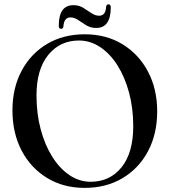

<svg xmlns="http://www.w3.org/2000/svg" viewBox="-20 -876 804 910"><path d="M381.5 -713.5Q483.5 -713.5 560.8 -666.2Q638 -619 681.5 -536.5Q725 -454 725 -348Q725 -241 681.5 -159.2Q638 -77.5 560.5 -31.5Q483 14.5 381 14.5Q280 14.5 202.8 -32.8Q125.5 -80 82.2 -162.8Q39 -245.5 39 -353Q39 -459 82.5 -540.5Q126 -622 203.2 -667.8Q280.5 -713.5 381.5 -713.5ZM611.5 -278Q611.5 -363 591.8 -436.8Q572 -510.5 536.8 -566.2Q501.5 -622 454.5 -653Q407.5 -684 354 -684Q264.5 -684 208.8 -615.8Q153 -547.5 153 -423.5Q153 -337.5 172.8 -263.2Q192.5 -189 227.8 -133Q263 -77 309.5 -45.8Q356 -14.5 410 -14.5Q500.5 -14.5 556 -83Q611.5 -151.5 611.5 -278ZM436 -743.5Q409.5 -743.5 389 -756Q368.5 -768.5 350.5 -781Q332.5 -793.5 314 -793.5Q283 -793.5 280.5 -750Q279 -739.5 269.5 -739.5Q258.5 -739.5 258.5 -753.5Q258.5 -851.5 328 -851.5Q354 -851.5 374.5 -839Q395 -826.5 413 -814Q431 -801.5 450 -801.5Q481 -801.5 483 -844.5Q485 -855.5 494 -855.5Q505 -855.5 505 -841Q505 -743.5 436 -743.5Z"/></svg>

Font: Fraunces 72pt
Style: Regular
Weight: 400
Version: Version 1.000;[0bf87f6ff]